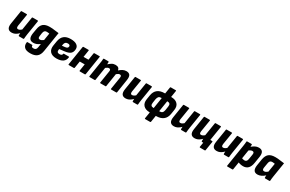

<svg xmlns="http://www.w3.org/2000/svg" viewBox="198 -2312 6248 4138"><g transform="rotate(30 3321.5 -243.0)"><path d="M146 11Q82 11 54.5 -30Q27 -71 41 -156L93 -484Q95 -497 107 -497H231Q247 -497 244 -484L196 -189Q192 -152 200.5 -136.5Q209 -121 233 -121Q258 -121 284.5 -138Q311 -155 337 -180L335 -89Q311 -64 282.5 -41Q254 -18 220.5 -3.5Q187 11 146 11ZM329 0Q317 0 315 -14Q314 -31 315.5 -50.5Q317 -70 319 -90L313 -146L367 -484Q369 -497 381 -497H506Q520 -497 518 -483L461 -129Q456 -97 453 -68.5Q450 -40 448 -14Q447 0 434 0Z M803 -508Q869 -508 922.5 -499Q976 -490 1032 -486L955 -1Q939 104 881.5 150.5Q824 197 718 197Q612 197 569 151.5Q526 106 537 30Q539 17 550 17H663Q676 17 676 31Q674 50 686 60Q698 70 728 70Q763 70 781 52.5Q799 35 805 -4L819 -93Q781 -62 742 -47Q703 -32 661 -32Q594 -32 568 -75.5Q542 -119 555 -203L575 -320Q590 -418 644 -463Q698 -508 803 -508ZM750 -163Q770 -163 791 -172.5Q812 -182 836 -200L864 -377Q850 -379 833 -381.5Q816 -384 798 -384Q765 -384 747 -366Q729 -348 722 -307L711 -229Q706 -195 715.5 -179Q725 -163 750 -163Z M1261 11Q1153 11 1102 -45.5Q1051 -102 1069 -206L1087 -315Q1104 -412 1163 -460Q1222 -508 1326 -508Q1423 -508 1475 -473.5Q1527 -439 1527 -377Q1527 -299 1480.5 -259Q1434 -219 1330 -209L1216 -196L1213 -180Q1207 -141 1222 -122Q1237 -103 1272 -103Q1303 -103 1321.5 -114Q1340 -125 1341 -145Q1343 -159 1355 -159H1473Q1487 -159 1486 -145Q1477 -67 1420 -28Q1363 11 1261 11ZM1230 -287 1304 -295Q1341 -299 1358 -313.5Q1375 -328 1375 -353Q1375 -373 1361 -383.5Q1347 -394 1318 -394Q1282 -394 1261.5 -375.5Q1241 -357 1235 -319Z M1842 0Q1828 0 1830 -14L1904 -484Q1906 -497 1920 -497H2044Q2058 -497 2055 -484L1981 -14Q1978 0 1965 0ZM1567 0Q1554 0 1556 -14L1631 -484Q1633 -497 1646 -497H1770Q1783 -497 1781 -484L1707 -14Q1704 0 1691 0ZM1721 -184 1742 -312H1905L1885 -184Z M2086 0Q2071 0 2073 -14L2129 -368Q2134 -400 2138.5 -429Q2143 -458 2143 -484Q2144 -497 2157 -497H2263Q2276 -497 2277 -484Q2277 -471 2276.5 -457Q2276 -443 2275 -427Q2310 -459 2349.5 -483.5Q2389 -508 2439 -508Q2487 -508 2512 -488.5Q2537 -469 2543 -430Q2578 -462 2620 -485Q2662 -508 2710 -508Q2775 -508 2801 -469.5Q2827 -431 2813 -344L2762 -14Q2760 0 2748 0H2623Q2609 0 2611 -14L2659 -315Q2664 -345 2655 -360.5Q2646 -376 2622 -376Q2603 -376 2583.5 -365.5Q2564 -355 2544 -337L2493 -14Q2491 0 2479 0H2355Q2340 0 2342 -14L2390 -315Q2396 -345 2386.5 -360.5Q2377 -376 2353 -376Q2335 -376 2316 -366Q2297 -356 2276 -339L2225 -14Q2223 0 2211 0Z M2982 11Q2918 11 2890.5 -30Q2863 -71 2877 -156L2929 -484Q2931 -497 2943 -497H3067Q3083 -497 3080 -484L3032 -189Q3028 -152 3036.5 -136.5Q3045 -121 3069 -121Q3094 -121 3120.5 -138Q3147 -155 3173 -180L3171 -89Q3147 -64 3118.5 -41Q3090 -18 3056.5 -3.5Q3023 11 2982 11ZM3165 0Q3153 0 3151 -14Q3150 -31 3151.5 -50.5Q3153 -70 3155 -90L3149 -146L3203 -484Q3205 -497 3217 -497H3342Q3356 -497 3354 -483L3297 -129Q3292 -97 3289 -68.5Q3286 -40 3284 -14Q3283 0 3270 0Z M3587 11Q3479 11 3426.5 -46Q3374 -103 3390 -203L3407 -309Q3424 -409 3487.5 -458.5Q3551 -508 3660 -508H3822Q3929 -508 3982.5 -452.5Q4036 -397 4020 -297L4003 -190Q3987 -90 3921 -39.5Q3855 11 3747 11ZM3606 -113H3763Q3803 -113 3825.5 -133.5Q3848 -154 3856 -202L3870 -295Q3878 -343 3860.5 -364Q3843 -385 3803 -385H3646Q3606 -385 3584.5 -364.5Q3563 -344 3554 -296L3540 -204Q3532 -155 3549.5 -134Q3567 -113 3606 -113ZM3574 185Q3561 185 3563 171L3595 -25L3608 -67L3664 -426L3666 -474L3697 -669Q3699 -683 3712 -683H3835Q3849 -683 3846 -669L3815 -472L3801 -426L3744 -67V-26L3713 171Q3710 185 3698 185Z M4184 11Q4120 11 4092.5 -30Q4065 -71 4079 -156L4131 -484Q4133 -497 4145 -497H4269Q4285 -497 4282 -484L4234 -189Q4230 -152 4238.5 -136.5Q4247 -121 4271 -121Q4296 -121 4322.5 -138Q4349 -155 4375 -180L4373 -89Q4349 -64 4320.5 -41Q4292 -18 4258.5 -3.5Q4225 11 4184 11ZM4367 0Q4355 0 4353 -14Q4352 -31 4353.5 -50.5Q4355 -70 4357 -90L4351 -146L4405 -484Q4407 -497 4419 -497H4544Q4558 -497 4556 -483L4499 -129Q4494 -97 4491 -68.5Q4488 -40 4486 -14Q4485 0 4472 0Z M4907 127Q4892 127 4894 113L4913 0H4891L5014 -127H5061Q5076 -127 5074 -113L5038 113Q5036 127 5024 127ZM4700 11Q4636 11 4608.5 -30Q4581 -71 4595 -156L4647 -484Q4649 -497 4661 -497H4785Q4801 -497 4798 -484L4750 -189Q4746 -152 4754.5 -136.5Q4763 -121 4787 -121Q4812 -121 4838.5 -138Q4865 -155 4891 -180L4889 -89Q4865 -64 4836.5 -41Q4808 -18 4774.5 -3.5Q4741 11 4700 11ZM4883 0Q4871 0 4869 -14Q4868 -31 4869.5 -50.5Q4871 -70 4873 -90L4867 -146L4921 -484Q4923 -497 4935 -497H5060Q5074 -497 5072 -483L5015 -129Q5010 -97 5007 -68.5Q5004 -40 5002 -14Q5001 0 4988 0Z M5249 11Q5185 11 5157.5 -30Q5130 -71 5144 -156L5196 -484Q5198 -497 5210 -497H5334Q5350 -497 5347 -484L5299 -189Q5295 -152 5303.5 -136.5Q5312 -121 5336 -121Q5361 -121 5387.5 -138Q5414 -155 5440 -180L5438 -89Q5414 -64 5385.5 -41Q5357 -18 5323.5 -3.5Q5290 11 5249 11ZM5432 0Q5420 0 5418 -14Q5417 -31 5418.5 -50.5Q5420 -70 5422 -90L5416 -146L5470 -484Q5472 -497 5484 -497H5609Q5623 -497 5621 -483L5564 -129Q5559 -97 5556 -68.5Q5553 -40 5551 -14Q5550 0 5537 0Z M5907 11Q5871 11 5833.5 2Q5796 -7 5773 -21L5789 -136Q5806 -126 5828 -119.5Q5850 -113 5871 -113Q5902 -113 5919.5 -132.5Q5937 -152 5942 -191L5961 -308Q5967 -343 5957 -359.5Q5947 -376 5920 -376Q5898 -376 5872.5 -362.5Q5847 -349 5816 -321L5817 -413Q5870 -462 5914.5 -485Q5959 -508 6007 -508Q6075 -508 6102.5 -467Q6130 -426 6117 -342L6091 -180Q6076 -84 6030 -36.5Q5984 11 5907 11ZM5620 185Q5606 185 5608 171L5694 -370Q5699 -403 5702.5 -431Q5706 -459 5707 -483Q5708 -497 5721 -497H5827Q5840 -497 5841 -484Q5841 -469 5840 -448.5Q5839 -428 5837 -410L5842 -353L5759 171Q5757 185 5745 185Z M6266 11Q6198 11 6173 -33.5Q6148 -78 6161 -160L6186 -317Q6203 -417 6256.5 -462.5Q6310 -508 6415 -508Q6481 -508 6534.5 -499Q6588 -490 6643 -486L6586 -129Q6581 -96 6577.5 -68Q6574 -40 6573 -14Q6572 0 6559 0H6454Q6442 0 6440 -14Q6439 -26 6440 -40.5Q6441 -55 6442 -70Q6401 -31 6355.5 -10Q6310 11 6266 11ZM6355 -121Q6377 -121 6397 -131Q6417 -141 6441 -161L6476 -377Q6462 -379 6445.5 -381.5Q6429 -384 6410 -384Q6376 -384 6358.5 -365.5Q6341 -347 6335 -307L6315 -187Q6311 -154 6320 -137.5Q6329 -121 6355 -121Z"/></g></svg>

Font: Sofia Sans Semi Condensed Black
Style: Italic
Weight: 900
Italic angle: -9°
Version: Version 4.100